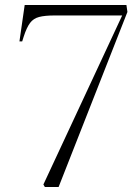

<svg xmlns="http://www.w3.org/2000/svg" viewBox="-20 -750 532 770"><path d="M160 0 154 -10 470 -688H199Q160 -688 137 -682Q114 -676 100.5 -658Q87 -640 75 -603L69 -584H58L79 -730H487L491 -702L215 0Z"/></svg>

Font: Literata 72pt ExtraLight
Style: Italic
Weight: 200
Italic angle: -2°
Designer: Latin by Veronika Burian and Jose Scaglione. Greek by Irene Vlachou. Cyrillic by Vera Evstafieva
Foundry: TypeTogether
Version: Version 3.002